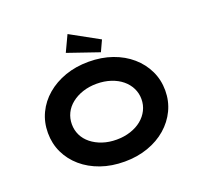

<svg xmlns="http://www.w3.org/2000/svg" viewBox="-156 -1123 1381 1312"><g transform="rotate(-20 534.0 -466.5)"><path d="M535 10Q440 10 362 -17.5Q284 -45 227 -94Q170 -143 138.5 -209Q107 -275 107 -353Q107 -431 138.5 -497Q170 -563 227.5 -612Q285 -661 362.5 -688.5Q440 -716 534 -716Q627 -716 705 -688.5Q783 -661 840 -611.5Q897 -562 928.5 -496Q960 -430 960 -353Q960 -276 928.5 -210Q897 -144 840 -94.5Q783 -45 705 -17.5Q627 10 535 10ZM534 -150Q589 -150 636 -165.5Q683 -181 716.5 -208.5Q750 -236 768.5 -273Q787 -310 787 -353Q787 -396 768.5 -433Q750 -470 716.5 -497.5Q683 -525 636 -540.5Q589 -556 534 -556Q479 -556 432.5 -540.5Q386 -525 351.5 -497.5Q317 -470 299 -433Q281 -396 281 -353Q281 -310 299 -273Q317 -236 351.5 -208.5Q386 -181 432.5 -165.5Q479 -150 534 -150ZM636 -748 409 -826 464 -943 673 -828Z"/></g></svg>

Font: Lexend Tera
Style: Bold
Weight: 700
Designer: Bonnie Shaver-Troup, Thomas Jockin
Foundry: Lexend
Version: Version 1.007